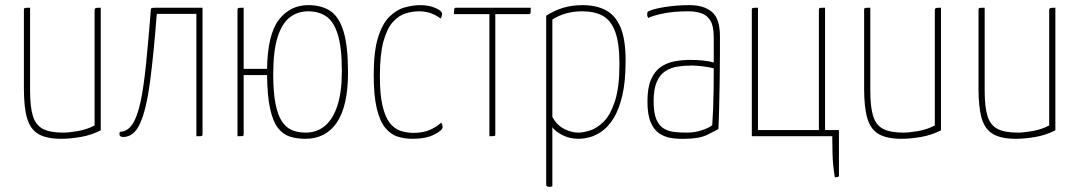

<svg xmlns="http://www.w3.org/2000/svg" viewBox="-20 -530 4199 747"><path d="M219 10Q161 10 129.5 -8.5Q98 -27 85.5 -69.5Q73 -112 73 -185V-490Q73 -495 74 -497Q75 -499 80 -499.5Q85 -500 97 -500V-178Q97 -114 108 -78.5Q119 -43 147 -28.5Q175 -14 227 -14Q247 -14 282.5 -20Q318 -26 348 -42V-490Q348 -495 350 -497Q352 -499 357.5 -499.5Q363 -500 372 -500V-23Q335 -4 293.5 3Q252 10 219 10Z M459 3Q452 3 447.5 -0.5Q443 -4 446 -17Q476 -18 495 -46.5Q514 -75 526.5 -132.5Q539 -190 548 -279.5Q557 -369 567 -492Q567 -496 568.5 -497.5Q570 -499 575 -499.5Q580 -500 590 -500H768V-8Q768 -5 767.5 -3.5Q767 -2 764.5 -1Q762 0 757.5 0Q753 0 744 0V-476H590Q578 -321 564 -214Q550 -107 526 -52Q502 3 459 3Z M1168 10Q1135 10 1108 1.5Q1081 -7 1061.5 -32Q1042 -57 1031 -106.5Q1020 -156 1019 -238H928V-10Q928 -5 927.5 -3Q927 -1 922 -0.5Q917 0 904 0V-490Q904 -495 905 -497Q906 -499 911 -499.5Q916 -500 928 -500V-262H1019Q1021 -395 1064.5 -452.5Q1108 -510 1180 -510Q1231 -510 1265 -487.5Q1299 -465 1316.5 -408Q1334 -351 1334 -248Q1334 -118 1291 -54Q1248 10 1168 10ZM1169 -14Q1213 -14 1244.5 -40.5Q1276 -67 1293 -120Q1310 -173 1310 -252Q1310 -346 1294 -396.5Q1278 -447 1249 -466.5Q1220 -486 1179 -486Q1138 -486 1107.5 -462.5Q1077 -439 1060 -385.5Q1043 -332 1043 -241Q1043 -173 1051.5 -128.5Q1060 -84 1076 -59Q1092 -34 1115.5 -24Q1139 -14 1169 -14Z M1585 10Q1554 10 1527 1.5Q1500 -7 1479 -32.5Q1458 -58 1446 -107.5Q1434 -157 1434 -239Q1434 -329 1450.5 -383Q1467 -437 1494.5 -464.5Q1522 -492 1554 -501Q1586 -510 1616 -510Q1648 -510 1674 -499Q1700 -488 1700 -476Q1700 -473 1698.5 -467.5Q1697 -462 1694 -458Q1682 -468 1660.5 -477Q1639 -486 1609 -486Q1585 -486 1558.5 -478Q1532 -470 1509 -445Q1486 -420 1472 -369.5Q1458 -319 1458 -234Q1458 -163 1468 -119.5Q1478 -76 1495.5 -53Q1513 -30 1537 -21.5Q1561 -13 1589 -13Q1628 -13 1655.5 -26Q1683 -39 1696 -53Q1699 -49 1700.5 -44.5Q1702 -40 1702 -35Q1702 -23 1669.5 -6.5Q1637 10 1585 10Z M1884 0V-475H1746Q1746 -488 1747 -493Q1748 -498 1750 -499Q1752 -500 1755 -500H2045Q2045 -488 2044.5 -482.5Q2044 -477 2042 -476Q2040 -475 2035 -475H1907V-9Q1907 -5 1906.5 -3Q1906 -1 1901 -0.5Q1896 0 1884 0Z M2116 197Q2111 197 2108 194.5Q2105 192 2105 188V-469Q2138 -490 2172 -500Q2206 -510 2247 -510Q2300 -510 2337.5 -490Q2375 -470 2394.5 -423Q2414 -376 2414 -294Q2414 -212 2401 -157.5Q2388 -103 2367 -69.5Q2346 -36 2321.5 -19Q2297 -2 2273.5 4Q2250 10 2232 10Q2195 10 2167 -5Q2139 -20 2129 -35V195Q2125 196 2122 196.5Q2119 197 2116 197ZM2230 -14Q2249 -14 2276 -22.5Q2303 -31 2329 -57Q2355 -83 2372.5 -136.5Q2390 -190 2390 -281Q2390 -362 2373.5 -406.5Q2357 -451 2325 -468.5Q2293 -486 2246 -486Q2179 -486 2129 -454V-75Q2146 -44 2174 -29Q2202 -14 2230 -14Z M2644 10Q2617 11 2591.5 7Q2566 3 2545 -11Q2524 -25 2511.5 -54.5Q2499 -84 2499 -135Q2499 -189 2513 -221Q2527 -253 2551 -269.5Q2575 -286 2605 -291.5Q2635 -297 2666 -297Q2692 -297 2715.5 -294.5Q2739 -292 2757 -287Q2757 -287 2757 -305.5Q2757 -324 2757 -347.5Q2757 -371 2757 -385Q2757 -428 2744 -449.5Q2731 -471 2708.5 -478.5Q2686 -486 2658 -486Q2601 -486 2560 -477.5Q2519 -469 2502 -460Q2500 -464 2499 -466.5Q2498 -469 2498 -473Q2498 -478 2499 -481.5Q2500 -485 2503 -486Q2520 -495 2565.5 -502.5Q2611 -510 2663 -510Q2719 -510 2750 -483.5Q2781 -457 2781 -389V-323Q2781 -266 2780 -213.5Q2779 -161 2778 -114.5Q2777 -68 2775 -28Q2763 -21 2731.5 -5.5Q2700 10 2644 10ZM2651 -14Q2685 -14 2713 -24Q2741 -34 2751 -43Q2753 -70 2754.5 -107Q2756 -144 2756.5 -185Q2757 -226 2757 -264Q2738 -269 2714 -272Q2690 -275 2671 -275Q2643 -275 2616.5 -271Q2590 -267 2569 -253.5Q2548 -240 2535.5 -212Q2523 -184 2523 -136Q2523 -91 2533.5 -66Q2544 -41 2562.5 -30Q2581 -19 2604 -16.5Q2627 -14 2651 -14Z M3228 160Q3220 112 3219 67Q3218 22 3218 0H2905V-490Q2905 -495 2906 -497Q2907 -499 2912 -499.5Q2917 -500 2929 -500V-24H3166V-490Q3166 -495 3167 -497Q3168 -499 3173 -499.5Q3178 -500 3190 -500V-24H3244V154Q3244 158 3237.5 159Q3231 160 3228 160Z M3488 10Q3430 10 3398.5 -8.5Q3367 -27 3354.5 -69.5Q3342 -112 3342 -185V-490Q3342 -495 3343 -497Q3344 -499 3349 -499.5Q3354 -500 3366 -500V-178Q3366 -114 3377 -78.5Q3388 -43 3416 -28.5Q3444 -14 3496 -14Q3516 -14 3551.5 -20Q3587 -26 3617 -42V-490Q3617 -495 3619 -497Q3621 -499 3626.5 -499.5Q3632 -500 3641 -500V-23Q3604 -4 3562.5 3Q3521 10 3488 10Z M3933 10Q3875 10 3843.5 -8.5Q3812 -27 3799.5 -69.5Q3787 -112 3787 -185V-490Q3787 -495 3788 -497Q3789 -499 3794 -499.5Q3799 -500 3811 -500V-178Q3811 -114 3822 -78.5Q3833 -43 3861 -28.5Q3889 -14 3941 -14Q3961 -14 3996.5 -20Q4032 -26 4062 -42V-490Q4062 -495 4064 -497Q4066 -499 4071.5 -499.5Q4077 -500 4086 -500V-23Q4049 -4 4007.5 3Q3966 10 3933 10Z"/></svg>

Font: Yanone Kaffeesatz ExtraLight
Style: Regular
Weight: 200
Designer: Yanone (Cyrillic: Daniel Pouzeot, Huerta Tipografica, and Cyreal)
Foundry: Yanone
Version: Version 2.003